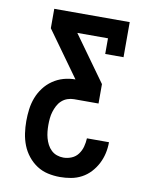

<svg xmlns="http://www.w3.org/2000/svg" viewBox="-83 -581 666 857"><g transform="rotate(10 250.0 -152.5)"><path d="M248 215Q220 215 193 209Q166 203 143 188Q120 173 102.5 151Q85 129 75 103.5Q65 78 61 50.5Q57 23 57 -5Q57 -32 60.5 -59Q64 -86 73.5 -111Q83 -136 99.5 -158Q116 -180 138.5 -195.5Q161 -211 187 -218.5Q213 -226 241 -226L93 -432V-520H435V-361H352V-432H213L361 -226V-138H250Q235 -138 220.5 -133Q206 -128 194.5 -117.5Q183 -107 176 -93.5Q169 -80 164.5 -65.5Q160 -51 158.5 -35.5Q157 -20 157 -5Q157 10 158.5 25Q160 40 164 54.5Q168 69 175 82.5Q182 96 193 106.5Q204 117 218.5 122Q233 127 248 127Q267 127 285 119.5Q303 112 314.5 96.5Q326 81 331 62.5Q336 44 337 24H437Q437 50 431.5 74.5Q426 99 414.5 121.5Q403 144 385.5 163Q368 182 345.5 194Q323 206 298 210.5Q273 215 248 215Z"/></g></svg>

Font: Iosevka Curly Slab Semibold
Style: Regular
Weight: 600
Monospace: yes
Designer: Belleve Invis
Foundry: Belleve Invis
Version: Version 22.1.2; ttfautohint (v1.8.4)